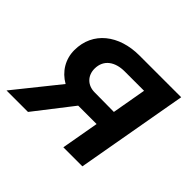

<svg xmlns="http://www.w3.org/2000/svg" viewBox="-155 -681 841 841"><g transform="rotate(45 266.0 -260.0)"><path d="M323 0H441L533 -520H274C149 -520 56 -450 56 -335C56 -279 85 -231 134 -203L-29 0H104L240 -175H248H354ZM176 -340C176 -397 220 -425 278 -425H398L370 -266L250 -267C205 -267 176 -298 176 -340Z"/></g></svg>

Font: Fixel Display 20240404 SemiBold
Style: Italic
Weight: 600
Italic angle: -10°
Designer: AlfaBravo + MacPaw
Foundry: Kyrylo Tkachov, Marchela Mozhyna, Serhii Makarenko, Maria Weinstein, Zakhar Kryvoshyya
Version: Version 1.211;Glyphs 3.2 (3225)